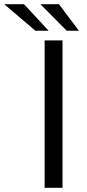

<svg xmlns="http://www.w3.org/2000/svg" viewBox="-118 -892 411 912"><path d="M94 0V-700H179V0ZM50 -746 -98 -872H-4L113 -746ZM199 -746 74 -872H162L257 -746Z"/></svg>

Font: REM Light
Style: Regular
Weight: 300
Designer: Octavio Pardo
Foundry: Ashler Design
Version: Version 1.005;gftools[0.9.28]